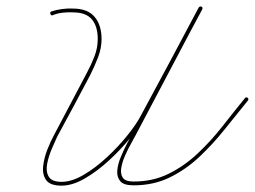

<svg xmlns="http://www.w3.org/2000/svg" viewBox="-20 -579 803 605"><path d="M142 -543Q157 -548 175.5 -550.5Q194 -553 210 -552Q210 -552 210 -552Q210 -552 210 -552Q210 -552 210 -552Q210 -552 210 -552Q256 -552 278 -526Q300 -500 300 -456Q300 -427 289 -398.5Q278 -370 265 -344Q239 -295 213 -246Q187 -197 160 -148Q153 -133 143 -109.5Q133 -86 128.5 -62.5Q124 -39 133.5 -22.5Q143 -6 174 -6Q206 -6 243.5 -28Q281 -50 317 -83.5Q353 -117 381.5 -152.5Q410 -188 424 -215Q470 -300 515.5 -385Q561 -470 606 -555Q609 -560 615 -558Q620 -555 617 -550Q565 -451 513 -353Q461 -255 409 -156Q404 -146 393.5 -127.5Q383 -109 374 -88.5Q365 -68 362 -49.5Q359 -31 367 -19Q375 -7 401 -7Q462 -7 511.5 -31.5Q561 -56 603 -95.5Q645 -135 681 -181Q717 -227 752 -270Q755 -274 760 -271Q765 -267 761 -262Q725 -218 688 -171.5Q651 -125 608.5 -85Q566 -45 515 -20Q464 5 401 5Q370 5 359 -8Q348 -21 349.5 -41Q351 -61 360.5 -84Q370 -107 381 -128Q392 -149 399 -162Q451 -260 503 -358.5Q555 -457 606 -555Q609 -560 615 -558Q620 -555 617 -549Q572 -464 526 -379Q480 -294 435 -209Q420 -181 390.5 -144.5Q361 -108 323.5 -73.5Q286 -39 247 -16.5Q208 6 174 6Q138 6 125.5 -11.5Q113 -29 116 -55.5Q119 -82 129.5 -108.5Q140 -135 150 -153Q176 -202 202 -251.5Q228 -301 254 -350Q267 -374 277.5 -401Q288 -428 288 -456Q288 -496 269.5 -518Q251 -540 210 -540Q210 -540 210 -540Q210 -540 210 -540Q210 -540 210 -540Q210 -540 210 -540Q195 -541 177.5 -539Q160 -537 146 -531Q141 -529 139 -535Q136 -540 142 -543Z"/></svg>

Font: FRB American Cursive Guidelines Thin
Style: Italic
Weight: 100
Italic angle: -25°
Version: Version 2.0;Modular Font Editor K font №1